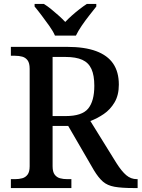

<svg xmlns="http://www.w3.org/2000/svg" viewBox="-20 -951 716 971"><path d="M35 0V-45H56Q76 -45 92.5 -49.5Q109 -54 119.5 -68Q130 -82 130 -110V-603Q130 -632 119.5 -646Q109 -660 92.5 -664.5Q76 -669 56 -669H35V-714H319Q408 -714 466 -692.5Q524 -671 552.5 -629Q581 -587 581 -523Q581 -470 559.5 -433.5Q538 -397 505 -374.5Q472 -352 437 -339L569 -126Q595 -85 618.5 -65Q642 -45 672 -45H676V0H656Q595 0 559 -6.5Q523 -13 500.5 -32.5Q478 -52 455 -90L325 -314H246V-110Q246 -82 256.5 -68Q267 -54 283.5 -49.5Q300 -45 320 -45H341V0ZM312 -364Q395 -364 426 -402Q457 -440 457 -517Q457 -570 442.5 -602Q428 -634 396 -648.5Q364 -663 311 -663H246V-364ZM258 -771Q248 -794 229 -820.5Q210 -847 190.5 -873Q171 -899 155 -918V-931H202Q220 -920 239 -904.5Q258 -889 276.5 -872.5Q295 -856 310 -840Q325 -856 343.5 -872.5Q362 -889 382 -904.5Q402 -920 419 -931H467V-918Q452 -899 431.5 -873Q411 -847 393 -820.5Q375 -794 364 -771Z"/></svg>

Font: Noto Serif Thai Medium
Style: Regular
Weight: 500
Version: Version 2.001